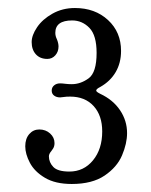

<svg xmlns="http://www.w3.org/2000/svg" viewBox="-20 -759 377 479"><path d="M43 -394Q43 -413 53 -424.5Q63 -436 78 -436Q94 -436 105 -426Q116 -416 116 -402Q116 -394 112.5 -388.5Q109 -383 108 -382Q102 -375 102 -369Q102 -354 113 -342.5Q124 -331 153 -331Q189 -331 212 -359Q235 -387 235 -431Q235 -471 213.5 -494.5Q192 -518 155 -518Q145 -518 139 -517Q133 -516 130 -516Q121 -516 115 -520.5Q109 -525 109 -533Q109 -541 115 -546Q121 -551 130 -551Q135 -551 142.5 -550Q150 -549 159 -549Q181 -549 201 -563.5Q221 -578 221 -627Q221 -671 203 -689.5Q185 -708 160 -708Q118 -708 118 -677Q118 -669 122 -661Q126 -651 126 -643Q126 -630 118 -621Q110 -612 98 -612Q80 -612 69.5 -623.5Q59 -635 59 -654Q59 -671 72.5 -691Q86 -711 111 -725Q136 -739 167 -739Q217 -739 249.5 -709Q282 -679 282 -632Q282 -602 268.5 -579Q255 -556 230 -542Q220 -537 220 -533Q220 -530 230 -525Q262 -510 279.5 -484Q297 -458 297 -427Q297 -401 284.5 -371.5Q272 -342 241 -321Q210 -300 159 -300Q118 -300 92 -315.5Q66 -331 54.5 -353Q43 -375 43 -394Z"/></svg>

Font: Shippori Mincho B1
Style: Regular
Weight: 400
Designer: FONTDASU
Foundry: FONTDASU / Google Inc. / but / Adobe
Version: Version 3.110; ttfautohint (v1.8.3)